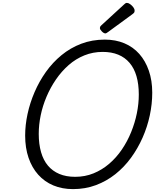

<svg xmlns="http://www.w3.org/2000/svg" viewBox="-20 -1289 1073 1328"><path d="M485 19Q410 19 349 -6.5Q288 -32 244.5 -80.5Q201 -129 177.5 -197.5Q154 -266 154 -351Q154 -424 170.5 -500.5Q187 -577 219 -651.5Q251 -726 297.5 -791.5Q344 -857 405.5 -907.5Q467 -958 542 -986.5Q617 -1015 705 -1015Q780 -1015 840.5 -989.5Q901 -964 943.5 -916Q986 -868 1009.5 -800Q1033 -732 1033 -648Q1033 -570 1016 -490.5Q999 -411 966 -336.5Q933 -262 886 -197.5Q839 -133 778 -84.5Q717 -36 643.5 -8.5Q570 19 485 19ZM500 -66Q568 -66 627 -90Q686 -114 735.5 -156.5Q785 -199 823 -255Q861 -311 887 -375Q913 -439 926.5 -505Q940 -571 940 -635Q940 -707 924 -762Q908 -817 876 -854.5Q844 -892 797.5 -911Q751 -930 690 -930Q623 -930 563.5 -906Q504 -882 455 -839Q406 -796 367.5 -740Q329 -684 302 -620.5Q275 -557 261.5 -491.5Q248 -426 248 -363Q248 -292 264 -236.5Q280 -181 311.5 -143.5Q343 -106 390 -86Q437 -66 500 -66ZM709 -1058Q698 -1058 684.5 -1071.5Q671 -1085 671 -1095Q671 -1099 672.5 -1103Q674 -1107 680 -1113L838 -1258Q843 -1263 847.5 -1266Q852 -1269 858 -1269Q868 -1269 880.5 -1260Q893 -1251 902 -1239Q911 -1227 911 -1216Q911 -1209 909 -1204Q907 -1199 896 -1191L728 -1068Q722 -1064 717.5 -1061Q713 -1058 709 -1058Z"/></svg>

Font: Playwrite AU TAS
Style: Regular
Weight: 400
Designer: Veronika Burian, José Scaglione
Foundry: TypeTogether
Version: Version 1.002